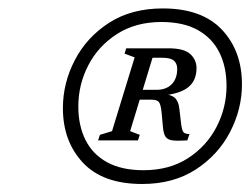

<svg xmlns="http://www.w3.org/2000/svg" viewBox="-20 -702 608 467"><path d="M441 -376 435.5 -360.5Q412 -359 400 -360.5Q388 -362 383 -369Q378 -376 376.5 -391L373 -429Q371 -448 366.5 -453.8Q362 -459.5 349 -459.5H284.5L295 -483.5H360.5Q384 -483.5 397.5 -497Q411 -510.5 411 -534.5Q411 -547.5 403 -554.5Q395 -561.5 375 -561.5H314L319 -584.5H390Q427.5 -584.5 442.8 -570.5Q458 -556.5 458 -536.5Q458 -506 437.8 -489.8Q417.5 -473.5 373 -469.5L374 -473.5Q394 -473 404.2 -464.8Q414.5 -456.5 416.5 -435.5L420.5 -401Q422.5 -384.5 426.5 -380.2Q430.5 -376 441 -376ZM358 -584.5 296.5 -383 320 -374 315.5 -360.5H218.5L223 -374L252.5 -383L307.5 -562.5L283 -571.5L287 -584.5ZM329 -288Q392 -288 437.2 -317.2Q482.5 -346.5 506.8 -393.5Q531 -440.5 531 -493Q531 -539.5 513.5 -574.5Q496 -609.5 461 -629Q426 -648.5 372.5 -648.5Q310 -648.5 264.5 -619.2Q219 -590 194.8 -543.2Q170.5 -496.5 170.5 -443Q170.5 -396.5 188 -361.5Q205.5 -326.5 240.8 -307.2Q276 -288 329 -288ZM376 -681.5Q471 -681.5 519.8 -629.8Q568.5 -578 568.5 -497Q568.5 -436.5 539.5 -380.8Q510.5 -325 456.2 -289.8Q402 -254.5 325.5 -254.5Q230 -254.5 181.5 -306.5Q133 -358.5 133 -439Q133 -500 162 -555.8Q191 -611.5 245.2 -646.5Q299.5 -681.5 376 -681.5Z"/></svg>

Font: Newsreader 20pt
Style: Italic
Weight: 400
Italic angle: -17°
Version: Version 1.003